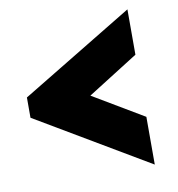

<svg xmlns="http://www.w3.org/2000/svg" viewBox="-70 -613 658 709"><g transform="rotate(-10 259.0 -258.0)"><path d="M32 -293V-217L454 33V-146L264 -259L454 -379V-549Z"/></g></svg>

Font: FIGSv2-sans-serif ExtraBold
Style: Regular
Weight: 800
Designer: Matt McInerney, Pablo Impallari, Rodrigo Fuenzalida,Mirko Velimirovic
Foundry: Matt McInerney, Pablo Impallari, Rodrigo Fuenzalida
Version: Version 4.021;hotconv 1.0.109;makeotfexe 2.5.65596